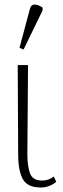

<svg xmlns="http://www.w3.org/2000/svg" viewBox="-20 -826 282 856"><path d="M162 10Q103 10 82 -27Q61 -64 61 -139L59 -536H105L102 -138Q102 -87 113.5 -54Q125 -21 168 -21Q182 -21 194 -25Q206 -29 220 -39L231 -15Q199 10 162 10ZM85 -605 67 -613 113 -785Q118 -807 136 -805.5Q154 -804 170 -792V-780Z"/></svg>

Font: Noto Serif ExtraLight
Style: Regular
Weight: 200
Designer: Monotype Design Team
Foundry: Monotype Imaging Inc.
Version: Version 2.015; ttfautohint (v1.8.4.7-5d5b)